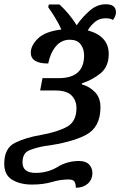

<svg xmlns="http://www.w3.org/2000/svg" viewBox="-61 -681 566 904"><path d="M296 203Q330 203 352 184Q374 165 374 133Q374 110 358.5 93.5Q343 77 311 77Q256 77 210 105Q164 133 107 133Q45 133 45 84Q45 40 76.5 27Q108 14 148 7Q276 -10 344 -46Q412 -82 412 -176Q412 -221 386 -247.5Q360 -274 324 -284L325 -289Q373 -304 412 -335.5Q451 -367 451 -427Q451 -511 352 -538Q367 -562 387 -578.5Q407 -595 437 -595Q458 -595 471 -587Q485 -606 485 -623Q485 -661 437 -661Q396 -661 361 -630.5Q326 -600 300 -562Q266 -617 219 -660H169L166 -647Q180 -628 197.5 -599.5Q215 -571 228 -542Q152 -533 118 -500Q84 -467 84 -433Q84 -382 166 -382Q176 -432 202 -463Q228 -494 268 -494Q302 -494 318.5 -472.5Q335 -451 335 -420Q335 -313 215 -313H139L128 -255H199Q253 -255 276 -231.5Q299 -208 299 -172Q299 -109 255 -84.5Q211 -60 134 -46Q62 -34 10.5 -9Q-41 16 -41 90Q-41 143 -3.5 165.5Q34 188 90 188Q142 188 183 176Q224 164 261 164Q285 164 290.5 175.5Q296 187 296 203Z"/></svg>

Font: Noto Serif SemiCondensed Semi
Style: Italic
Weight: 600
Width: 4
Italic angle: -12°
Designer: Monotype Design Team
Foundry: Monotype Imaging Inc.
Version: Version 1.901